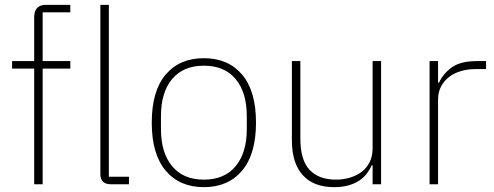

<svg xmlns="http://www.w3.org/2000/svg" viewBox="-20 -760 2039 792"><path d="M121 -477H30V-508H121V-689Q121 -740 170 -740H270V-709H156V-508H270V-477H156V0H121Z M437 0Q394 0 394 -42V-740H429V-31H512V0Z M821 12Q721 12 663.5 -56Q606 -124 606 -254Q606 -385 663.5 -452.5Q721 -520 821 -520Q921 -520 978.5 -452.5Q1036 -385 1036 -254Q1036 -124 978.5 -56Q921 12 821 12ZM821 -19Q906 -19 952 -74.5Q998 -130 998 -227V-281Q998 -379 952 -434Q906 -489 821 -489Q736 -489 690 -434Q644 -379 644 -281V-227Q644 -130 690 -74.5Q736 -19 821 -19Z M1517 -78H1513Q1506 -61 1493.5 -44.5Q1481 -28 1462.5 -15.5Q1444 -3 1418 4.5Q1392 12 1358 12Q1274 12 1229 -37.5Q1184 -87 1184 -182V-508H1219V-188Q1219 -100 1257 -59.5Q1295 -19 1366 -19Q1395 -19 1422.5 -27Q1450 -35 1471 -50.5Q1492 -66 1504.5 -90.5Q1517 -115 1517 -148V-508H1552V0H1517Z M1752 0V-508H1787V-419H1791Q1807 -455 1843 -481.5Q1879 -508 1947 -508H1985V-475H1941Q1910 -475 1882 -467Q1854 -459 1833 -443Q1812 -427 1799.5 -403.5Q1787 -380 1787 -349V0Z"/></svg>

Font: IBM Plex Sans ExtLt
Style: Regular
Weight: 200
Designer: Mike Abbink, Paul van der Laan, Pieter van Rosmalen
Foundry: Bold Monday
Version: Version 3.005